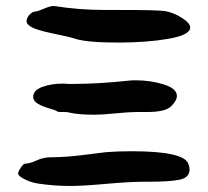

<svg xmlns="http://www.w3.org/2000/svg" viewBox="-20 -617 690 636"><path d="M40 -42Q40 -49 49 -62Q58 -75 64 -75Q78 -75 101 -85.5Q124 -96 148 -96Q176 -96 207 -98.5Q238 -101 275 -106Q312 -111 332 -113Q368 -116 416 -116Q590 -116 604 -74Q608 -64 608 -56Q608 -29 576 -22Q544 -15 472 -15H456Q410 -15 332 -8Q254 -1 214 -1Q158 -1 106 -9Q84 -12 62 -23Q40 -34 40 -42ZM68 -547Q68 -558 78 -568.5Q88 -579 98 -579Q104 -579 125 -588Q146 -597 156 -597H160Q242 -584 328 -584H374Q508 -584 528 -580Q556 -575 583 -557.5Q610 -540 610 -526Q610 -501 538 -488.5Q466 -476 372 -476Q266 -476 228 -489Q210 -495 151 -507Q92 -519 76 -533Q68 -539 68 -547ZM90 -296Q90 -318 120 -329Q150 -340 188 -340Q200 -340 204 -339H222Q306 -339 408 -350Q414 -351 430 -351Q478 -351 522 -337.5Q566 -324 566 -299Q566 -284 546 -264Q526 -246 468 -246H432Q408 -246 363 -241.5Q318 -237 294 -237Q240 -237 210 -244Q204 -246 194 -246H180Q170 -246 168 -249Q164 -252 143 -258Q122 -264 106 -273Q90 -282 90 -296Z"/></svg>

Font: NaniFont Regular
Style: Regular
Weight: 400
Designer: Nanigashitei
Version: Version 1.036